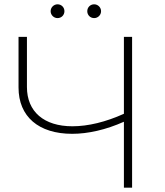

<svg xmlns="http://www.w3.org/2000/svg" viewBox="-20 -871 764 891"><path d="M593 -700H555V-343C471 -305 389 -285 316 -285C184 -285 105 -353 105 -467V-700H66V-465C66 -330 159 -250 315 -250C389 -250 472 -269 555 -306V0H593ZM417 -787C434 -787 449 -801 449 -819C449 -837 434 -851 417 -851C399 -851 385 -837 385 -819C385 -801 399 -787 417 -787ZM247 -787C265 -787 279 -801 279 -819C279 -837 265 -851 247 -851C230 -851 215 -837 215 -819C215 -801 230 -787 247 -787Z"/></svg>

Font: Montserrat-Alt1 ExtLt
Style: Regular
Weight: 200
Designer: Differentunic
Foundry: Differentunic
Version: Version 7.222